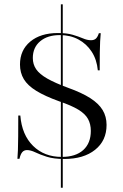

<svg xmlns="http://www.w3.org/2000/svg" viewBox="-20 -738 578 905"><path d="M266.9 146.8V-717.7H275.8V146.8ZM283.1 11.3Q233.1 11.3 200.4 0.8Q167.7 -9.7 146 -20.2Q124.2 -30.6 107.3 -30.6Q93.5 -30.6 85.1 -21Q76.6 -11.3 71.8 10.5H62.1Q63.7 -6.5 64.5 -31Q65.3 -55.6 65.7 -94.8Q66.1 -133.9 66.1 -193.5H75.8Q83.1 -102.4 135.9 -50.4Q188.7 1.6 271 1.6Q336.3 1.6 372.2 -30.6Q408.1 -62.9 408.1 -121Q408.1 -153.2 394.8 -177.4Q381.5 -201.6 348.8 -221.4Q316.1 -241.1 258.9 -260.5Q191.9 -284.7 151.2 -309.7Q110.5 -334.7 92.3 -364.9Q74.2 -395.2 74.2 -433.9Q74.2 -501.6 122.6 -541.9Q171 -582.3 253.2 -582.3Q294.4 -582.3 322.2 -574.2Q350 -566.1 370.6 -557.3Q391.1 -548.4 408.9 -548.4Q423.4 -548.4 431.9 -556Q440.3 -563.7 446 -581.5H454.8Q453.2 -564.5 452 -543.5Q450.8 -522.6 450.4 -490.3Q450 -458.1 450 -406.5H441.1Q436.3 -457.3 412.1 -494.4Q387.9 -531.5 349.6 -552Q311.3 -572.6 262.1 -572.6Q204 -572.6 169.4 -543.5Q134.7 -514.5 134.7 -464.5Q134.7 -434.7 150.4 -411.7Q166.1 -388.7 202.8 -367.7Q239.5 -346.8 300.8 -324.2Q366.1 -300.8 405.6 -275.4Q445.2 -250 463.7 -219.4Q482.3 -188.7 482.3 -149.2Q482.3 -75 428.2 -31.9Q374.2 11.3 283.1 11.3Z"/></svg>

Font: Playfair 144pt SemiExpanded Light
Style: Regular
Weight: 300
Width: 6
Designer: Claus Eggers Sørensen
Foundry: Claus Eggers Sørensen
Version: Version 2.203